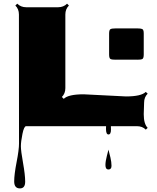

<svg xmlns="http://www.w3.org/2000/svg" viewBox="-20 -690 856 1050"><path d="M706.5 -363.8H636.7Q634.3 -363.8 613.3 -363.5Q592.3 -363.3 584.5 -367.2Q576.7 -371.1 576.7 -392.1V-506.3Q576.7 -526.9 584.5 -530.8Q592.3 -534.7 613.3 -534.7Q634.3 -534.7 636.7 -534.7H706.5Q709 -534.7 717 -534.7Q725.1 -534.7 729.7 -534.7Q734.4 -534.7 741.7 -534.2Q749 -533.7 751.2 -533.2Q753.4 -532.7 757.3 -531Q761.2 -529.3 762.2 -527.6Q763.2 -525.9 764.2 -522.5Q766.1 -518.6 766.1 -506.3V-392.1Q766.1 -371.1 758.3 -367.2Q750.5 -363.3 731.4 -363.5Q712.4 -363.8 711.4 -363.8Q708.5 -363.8 706.5 -363.8ZM768.1 -128.9 766.1 -65.4Q766.1 -12.2 787.6 9.3L777.3 19Q758.8 0 728.5 0H586.4Q586.9 6.8 586.9 18.1Q586.9 45.4 573.2 45.4Q559.6 45.4 559.6 14.6Q559.6 5.4 560.1 0H123Q111.3 0 102.8 42.2Q94.2 84.5 94.2 109.9Q94.2 135.3 106 200.9Q117.7 266.6 117.7 303.5Q117.7 340.3 88.9 340.3Q57.6 340.3 57.6 302.2Q57.6 264.2 70.8 196.5Q84 128.9 84 94.7L83.5 -610.8Q83.5 -640.6 64 -659.7L74.2 -669.9Q94.2 -650.4 123 -650.4H297.9Q327.6 -650.4 346.7 -669.9L356.9 -659.7Q337.4 -640.6 337.4 -610.8V-208Q337.4 -178.7 318.4 -159.7L328.6 -149.4Q353.5 -174.3 437.5 -174.3L668.9 -162.6Q752.4 -162.6 777.3 -187.5L787.6 -177.7Q768.1 -158.7 768.1 -128.9ZM556.6 212.9Q556.6 191.9 564.7 161.4Q572.8 130.9 573.2 128.4Q574.2 133.3 578.1 148.4Q582 163.6 584 171.9Q589.8 196.8 589.8 216.8Q589.8 236.8 573.2 236.8Q556.6 236.8 556.6 212.9Z"/></svg>

Font: Nosifer Caps
Style: Regular
Weight: 800
Version: Version 001.002